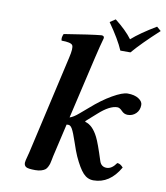

<svg xmlns="http://www.w3.org/2000/svg" viewBox="-88 -860 814 942"><g transform="rotate(10 319.5 -388.5)"><path d="M107.9 -71.8 219.7 -563Q231.4 -612.8 223.4 -625.5Q215.3 -638.2 168.5 -638.2Q163.6 -652.3 172.9 -671.9Q305.7 -693.4 356.9 -698.2Q364.3 -698.2 367.7 -694.8Q371.1 -691.4 370.1 -685.1Q359.4 -648.4 344.2 -583L272.5 -273.9Q291 -279.3 317.9 -302.7L357.9 -336.9Q409.7 -382.8 458.7 -410.9Q507.8 -439 533.2 -439Q567.4 -439 587.9 -425.8Q608.4 -412.6 608.4 -395Q608.4 -368.7 591.6 -352.3Q574.7 -335.9 550.8 -335.9Q532.7 -335.9 519.8 -349.9Q506.8 -363.8 495.1 -363.8Q457 -363.8 403.8 -315.9L352.1 -270V-266.1Q390.1 -256.3 417 -202.1Q431.2 -174.3 458 -89.8Q466.8 -62 494.1 -62Q520 -62 542 -94.2Q557.1 -94.2 571.8 -77.1Q522 9.8 440.9 9.8Q411.1 9.8 389.4 -13.7Q367.7 -37.1 342.3 -92.8Q333 -113.3 317.9 -158.4Q302.7 -203.6 293 -221.2Q283.7 -237.3 273.4 -237.3Q268.1 -237.3 264.2 -236.8L226.1 -71.8Q225.1 -66.9 222.7 -54.2Q220.2 -41.5 218.5 -35.2Q216.8 -28.8 211.9 -18.6Q207 -8.3 200.2 -3.2Q193.4 2 180.9 5.9Q168.5 9.8 151.9 9.8Q115.7 9.8 105.5 3.4Q95.2 -2.9 95.2 -17.1Q95.2 -21.5 97.2 -30.3Q99.1 -39.1 102.8 -52Q106.4 -64.9 107.9 -71.8ZM511.2 -640.1H460.9Q439 -691.9 384.8 -769L412.1 -787.1Q468.3 -743.2 498 -703.1Q541 -741.2 618.2 -787.1L639.2 -769Q554.2 -690.9 511.2 -640.1Z"/></g></svg>

Font: Linux Libertine
Style: Semibold Italic
Weight: 600
Italic angle: -11.5°
Designer: Philipp H. Poll
Foundry: Philipp H. Poll
Version: Version 5.1.2 ; ttfautohint (v0.9)